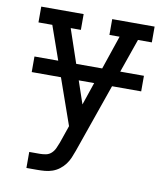

<svg xmlns="http://www.w3.org/2000/svg" viewBox="-82 -600 765 874"><g transform="rotate(10 300.0 -162.5)"><path d="M99 205V131H148Q163 131 177 128Q191 125 201.5 115Q212 105 218 91.5Q224 78 229 65L257 -16L102 -457H38V-530H234V-457H187L300 -124L413 -457H366V-530H562V-457H498L307 89Q301 106 294 122.5Q287 139 276 153.5Q265 168 250.5 179Q236 190 219 196Q202 202 184 203.5Q166 205 148 205ZM47 -229V-301H553V-229Z"/></g></svg>

Font: Iosevka Slab Extended
Style: Regular
Weight: 400
Width: 7
Monospace: yes
Designer: Belleve Invis
Foundry: Belleve Invis
Version: Version 11.1.1; ttfautohint (v1.8.3)